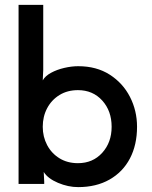

<svg xmlns="http://www.w3.org/2000/svg" viewBox="-20 -753 623 786"><path d="M300 13Q259 13 217.5 -4.5Q176 -22 159 -49L161 -9V0H56V-733H157V-467L155 -424Q165 -442 189 -455Q213 -468 243 -475Q273 -482 300 -482Q375 -482 429 -447.5Q483 -413 512 -356.5Q541 -300 541 -234Q541 -160 512 -104.5Q483 -49 428.5 -18Q374 13 300 13ZM299 -384Q256 -384 223.5 -364Q191 -344 173 -310Q155 -276 155 -234Q155 -193 173 -159Q191 -125 223.5 -105Q256 -85 299 -85Q360 -85 398.5 -127.5Q437 -170 437 -234Q437 -299 398.5 -341.5Q360 -384 299 -384Z"/></svg>

Font: Kreadon Light
Style: Bold
Weight: 600
Designer: Reiya WATANABE
Foundry: StudioGnu
Version: Version 1.003; ttfautohint (v1.8.4.7-5d5b);gftools[0.9.32]